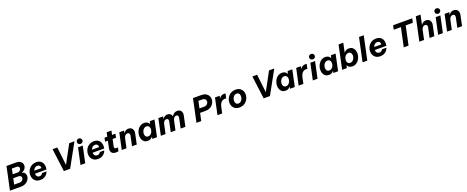

<svg xmlns="http://www.w3.org/2000/svg" viewBox="284 -3291 14139 5818"><g transform="rotate(-20 7353.0 -382.0)"><path d="M368.8 0H143.2L170.8 -129.4H370.8Q409.8 -129.4 437.8 -146.2Q465.8 -163 481 -189.3Q496.2 -215.6 496.2 -241.6Q496.2 -263 485.8 -280.8Q475.4 -298.6 453.8 -310Q432.2 -321.4 397.6 -321.4H211.6L236.4 -438.8H416.8Q453.4 -438.8 478.3 -454.1Q503.2 -469.4 516.2 -492.9Q529.2 -516.4 529.2 -539.4Q529.2 -558.2 520.4 -574.5Q511.6 -590.8 493.7 -600.7Q475.8 -610.6 447 -610.6H272.6L300.2 -740H478.2Q549.4 -740 594.8 -716.3Q640.2 -692.6 662 -654.8Q683.8 -617 683.8 -574.6Q683.8 -537.8 667.6 -501.9Q651.4 -466 620.6 -438.2Q589.8 -410.4 545.4 -397.2L544.4 -389.4Q601.8 -374.4 629 -334Q656.2 -293.6 656.2 -244.4Q656.2 -202.8 637.5 -159.6Q618.8 -116.4 581.9 -80.3Q545 -44.2 491.6 -22.1Q438.2 0 368.8 0ZM167.2 0H12.8L169.8 -740H324.2Z M994.8 10Q910.4 10 856.4 -24.2Q802.4 -58.4 776.3 -113.7Q750.2 -169 750.2 -231.2Q750.2 -286.6 769.7 -341.4Q789.2 -396.2 827.7 -441Q866.2 -485.8 922.6 -512.9Q979 -540 1053.2 -540Q1125 -540 1172.4 -513.3Q1219.8 -486.6 1245.8 -443.1Q1271.8 -399.6 1278.4 -347.6Q1285 -295.6 1274.8 -244.8L1270.8 -224.6H899.6Q900.8 -189.4 912.6 -162.1Q924.4 -134.8 947.7 -119.4Q971 -104 1005.4 -104Q1036 -104 1056.4 -113.9Q1076.8 -123.8 1088.9 -137.3Q1101 -150.8 1106.3 -160.7Q1111.6 -170.6 1111.6 -170.6H1254.4Q1254.4 -170.6 1247.3 -152.2Q1240.2 -133.8 1223.3 -107.3Q1206.4 -80.8 1176.5 -53.8Q1146.6 -26.8 1102.2 -8.4Q1057.8 10 994.8 10ZM914.2 -317.2H1141.8Q1146 -345.8 1136.6 -370.5Q1127.2 -395.2 1105 -410.6Q1082.8 -426 1047.2 -426Q1014 -426 987.2 -411.5Q960.4 -397 942 -372.3Q923.6 -347.6 914.2 -317.2Z M1952.6 0H1750.8L1655.8 -740H1808.2L1880.8 -110.2L1854.6 -115.2L2192.4 -740H2362Z M2440 0H2287.6L2400.6 -530H2553ZM2509.8 -600.2Q2470.8 -600.2 2445.5 -625.7Q2420.2 -651.2 2420.2 -686.4Q2420.2 -723.2 2445.5 -748.4Q2470.8 -773.6 2509.8 -773.6Q2548.4 -773.6 2574.2 -748.4Q2600 -723.2 2600 -686.4Q2600 -651.2 2574.2 -625.7Q2548.4 -600.2 2509.8 -600.2Z M2855.8 10Q2771.4 10 2717.4 -24.2Q2663.4 -58.4 2637.3 -113.7Q2611.2 -169 2611.2 -231.2Q2611.2 -286.6 2630.7 -341.4Q2650.2 -396.2 2688.7 -441Q2727.2 -485.8 2783.6 -512.9Q2840 -540 2914.2 -540Q2986 -540 3033.4 -513.3Q3080.8 -486.6 3106.8 -443.1Q3132.8 -399.6 3139.4 -347.6Q3146 -295.6 3135.8 -244.8L3131.8 -224.6H2760.6Q2761.8 -189.4 2773.6 -162.1Q2785.4 -134.8 2808.7 -119.4Q2832 -104 2866.4 -104Q2897 -104 2917.4 -113.9Q2937.8 -123.8 2949.9 -137.3Q2962 -150.8 2967.3 -160.7Q2972.6 -170.6 2972.6 -170.6H3115.4Q3115.4 -170.6 3108.3 -152.2Q3101.2 -133.8 3084.3 -107.3Q3067.4 -80.8 3037.5 -53.8Q3007.6 -26.8 2963.2 -8.4Q2918.8 10 2855.8 10ZM2775.2 -317.2H3002.8Q3007 -345.8 2997.6 -370.5Q2988.2 -395.2 2966 -410.6Q2943.8 -426 2908.2 -426Q2875 -426 2848.2 -411.5Q2821.4 -397 2803 -372.3Q2784.6 -347.6 2775.2 -317.2Z M3429 10Q3371.6 10 3336.8 -8Q3302 -26 3285.3 -55.5Q3268.6 -85 3266.4 -120.2Q3264.2 -155.4 3271.6 -190L3372.2 -661.2H3525.2L3424.2 -187.6Q3416 -148.8 3431.4 -129.5Q3446.8 -110.2 3487.6 -110.2Q3506 -110.2 3521.3 -112.7Q3536.6 -115.2 3536.6 -115.2L3511.4 1.2Q3511.4 1.2 3487.7 5.6Q3464 10 3429 10ZM3580.8 -408.8H3228.4L3254.4 -530H3606.8Z M3770.2 0H3617.8L3730.8 -530H3883.2L3866.8 -454.2H3872.2Q3872.2 -454.2 3880.6 -467.2Q3889 -480.2 3907.6 -497.1Q3926.2 -514 3955.4 -527Q3984.6 -540 4026.6 -540Q4085 -540 4121.1 -511.5Q4157.2 -483 4170.6 -435.9Q4184 -388.8 4171.6 -332.6L4100.8 0H3948.4L4014.8 -311Q4021 -339.8 4016.4 -363.4Q4011.8 -387 3996 -401.2Q3980.2 -415.4 3950.6 -415.4Q3918.6 -415.4 3894.9 -399.8Q3871.2 -384.2 3856.2 -357.6Q3841.2 -331 3834.2 -298.6Z M4533 -540Q4566.8 -540 4591.8 -532.3Q4616.8 -524.6 4634.3 -513.2Q4651.8 -501.8 4663.4 -489.4Q4675 -477 4681 -466.1Q4687 -455.2 4689 -450H4696.2L4713.2 -530H4865.6L4754 0H4601.6L4615.2 -64.8H4608.4Q4608.4 -64.8 4600.4 -53.3Q4592.4 -41.8 4574.6 -27.4Q4556.8 -13 4527.8 -1.5Q4498.8 10 4456.8 10Q4390.6 10 4346.7 -21.8Q4302.8 -53.6 4281.3 -105.6Q4259.8 -157.6 4259.8 -217.4Q4259.8 -274 4278 -330.9Q4296.2 -387.8 4331.3 -435.3Q4366.4 -482.8 4417.4 -511.4Q4468.4 -540 4533 -540ZM4562.6 -417Q4527.8 -417 4499.6 -400.2Q4471.4 -383.4 4452.1 -356.1Q4432.8 -328.8 4422.5 -296.3Q4412.2 -263.8 4412.2 -231.8Q4412.2 -200.2 4422.9 -173Q4433.6 -145.8 4456 -129.4Q4478.4 -113 4513.6 -113Q4549 -113 4576.7 -129.5Q4604.4 -146 4623.7 -173.3Q4643 -200.6 4653.3 -233.1Q4663.6 -265.6 4663.6 -297.6Q4663.6 -329.6 4652.9 -356.8Q4642.2 -384 4620 -400.5Q4597.8 -417 4562.6 -417Z M5030.2 0H4877.8L4990.4 -530H5142.8L5126.4 -454.2H5131Q5131 -454.2 5140.2 -467.2Q5149.4 -480.2 5168.1 -497.1Q5186.8 -514 5216.2 -527Q5245.6 -540 5285 -540Q5339.2 -540 5373.6 -513.3Q5408 -486.6 5421.2 -442.9Q5434.4 -399.2 5423.2 -347.8L5349.6 0H5197.2L5265 -318.8Q5274 -360.4 5259.4 -387.9Q5244.8 -415.4 5205 -415.4Q5176.2 -415.4 5153.4 -400.1Q5130.6 -384.8 5115.8 -359.1Q5101 -333.4 5094.4 -303.2ZM5349.6 0H5197.2L5290.2 -435H5428.4Q5428.4 -435 5438.7 -451Q5449 -467 5470 -487.5Q5491 -508 5524.1 -524Q5557.2 -540 5602.2 -540Q5658.4 -540 5693.3 -513.3Q5728.2 -486.6 5741.2 -442.9Q5754.2 -399.2 5743 -347.8L5669.4 0H5517L5584.8 -318.8Q5594.2 -361.6 5578.8 -388.5Q5563.4 -415.4 5524.4 -415.4Q5495.6 -415.4 5473 -400.5Q5450.4 -385.6 5435.8 -360.1Q5421.2 -334.6 5414.2 -303.2Z M6409.2 -245.8H6184.6L6212.8 -379.8H6417.2Q6460.4 -379.8 6490.3 -398.5Q6520.2 -417.2 6535.7 -446Q6551.2 -474.8 6551.2 -504.4Q6551.2 -530.8 6539.1 -553.7Q6527 -576.6 6502 -591Q6477 -605.4 6438 -605.4H6261.2L6289.4 -740H6454.4Q6540.2 -740 6596.2 -708.3Q6652.2 -676.6 6679.4 -625.6Q6706.6 -574.6 6706.6 -516.8Q6706.6 -468.2 6687.3 -420.1Q6668 -372 6630.1 -332.4Q6592.2 -292.8 6536.8 -269.3Q6481.4 -245.8 6409.2 -245.8ZM6181.2 0H6026.8L6183.8 -740H6338.2Z M6856.2 0H6703.8L6816.8 -530H6968L6951.6 -453.2H6956.8Q6979.8 -491 7018.7 -515.5Q7057.6 -540 7113.4 -540Q7134.6 -540 7146.4 -537.3Q7158.2 -534.6 7158.2 -534.6L7126.6 -386.6Q7126.6 -386.6 7114.7 -388.7Q7102.8 -390.8 7084.8 -390.8Q7035.8 -390.8 6998.8 -367.8Q6961.8 -344.8 6936.8 -301.8Q6911.8 -258.8 6898.8 -198.6Z M7416.2 10Q7332.6 10 7278.4 -24Q7224.2 -58 7197.7 -112.6Q7171.2 -167.2 7171.2 -229Q7171.2 -284.4 7191.3 -339.4Q7211.4 -394.4 7250.4 -439.9Q7289.4 -485.4 7346.9 -512.7Q7404.4 -540 7478.6 -540Q7562 -540 7616.3 -506Q7670.6 -472 7697.1 -417.9Q7723.6 -363.8 7723.6 -301Q7723.6 -245.6 7703.2 -190.6Q7682.8 -135.6 7643.8 -90.1Q7604.8 -44.6 7547.6 -17.3Q7490.4 10 7416.2 10ZM7422.8 -114.4Q7457.4 -114.4 7484.4 -130.3Q7511.4 -146.2 7530.7 -172.7Q7550 -199.2 7560 -232Q7570 -264.8 7570 -298.2Q7570 -330.2 7559.3 -356.7Q7548.6 -383.2 7526.8 -399.4Q7505 -415.6 7470.2 -415.6Q7435.6 -415.6 7408.6 -399.7Q7381.6 -383.8 7362.3 -357.3Q7343 -330.8 7333 -298.2Q7323 -265.6 7323 -231.8Q7323 -200.8 7333.7 -173.8Q7344.4 -146.8 7366.5 -130.6Q7388.6 -114.4 7422.8 -114.4Z M8395.6 0H8193.8L8098.8 -740H8251.2L8323.8 -110.2L8297.6 -115.2L8635.4 -740H8805Z M8977 -540Q9010.8 -540 9035.8 -532.3Q9060.8 -524.6 9078.3 -513.2Q9095.8 -501.8 9107.4 -489.4Q9119 -477 9125 -466.1Q9131 -455.2 9133 -450H9140.2L9157.2 -530H9309.6L9198 0H9045.6L9059.2 -64.8H9052.4Q9052.4 -64.8 9044.4 -53.3Q9036.4 -41.8 9018.6 -27.4Q9000.8 -13 8971.8 -1.5Q8942.8 10 8900.8 10Q8834.6 10 8790.7 -21.8Q8746.8 -53.6 8725.3 -105.6Q8703.8 -157.6 8703.8 -217.4Q8703.8 -274 8722 -330.9Q8740.2 -387.8 8775.3 -435.3Q8810.4 -482.8 8861.4 -511.4Q8912.4 -540 8977 -540ZM9006.6 -417Q8971.8 -417 8943.6 -400.2Q8915.4 -383.4 8896.1 -356.1Q8876.8 -328.8 8866.5 -296.3Q8856.2 -263.8 8856.2 -231.8Q8856.2 -200.2 8866.9 -173Q8877.6 -145.8 8900 -129.4Q8922.4 -113 8957.6 -113Q8993 -113 9020.7 -129.5Q9048.4 -146 9067.7 -173.3Q9087 -200.6 9097.3 -233.1Q9107.6 -265.6 9107.6 -297.6Q9107.6 -329.6 9096.9 -356.8Q9086.2 -384 9064 -400.5Q9041.8 -417 9006.6 -417Z M9474.2 0H9321.8L9434.8 -530H9586L9569.6 -453.2H9574.8Q9597.8 -491 9636.7 -515.5Q9675.6 -540 9731.4 -540Q9752.6 -540 9764.4 -537.3Q9776.2 -534.6 9776.2 -534.6L9744.6 -386.6Q9744.6 -386.6 9732.7 -388.7Q9720.8 -390.8 9702.8 -390.8Q9653.8 -390.8 9616.8 -367.8Q9579.8 -344.8 9554.8 -301.8Q9529.8 -258.8 9516.8 -198.6Z M9931 0H9778.6L9891.6 -530H10044ZM10000.8 -600.2Q9961.8 -600.2 9936.5 -625.7Q9911.2 -651.2 9911.2 -686.4Q9911.2 -723.2 9936.5 -748.4Q9961.8 -773.6 10000.8 -773.6Q10039.4 -773.6 10065.2 -748.4Q10091 -723.2 10091 -686.4Q10091 -651.2 10065.2 -625.7Q10039.4 -600.2 10000.8 -600.2Z M10373 -540Q10406.8 -540 10431.8 -532.3Q10456.8 -524.6 10474.3 -513.2Q10491.8 -501.8 10503.4 -489.4Q10515 -477 10521 -466.1Q10527 -455.2 10529 -450H10536.2L10553.2 -530H10705.6L10594 0H10441.6L10455.2 -64.8H10448.4Q10448.4 -64.8 10440.4 -53.3Q10432.4 -41.8 10414.6 -27.4Q10396.8 -13 10367.8 -1.5Q10338.8 10 10296.8 10Q10230.6 10 10186.7 -21.8Q10142.8 -53.6 10121.3 -105.6Q10099.8 -157.6 10099.8 -217.4Q10099.8 -274 10118 -330.9Q10136.2 -387.8 10171.3 -435.3Q10206.4 -482.8 10257.4 -511.4Q10308.4 -540 10373 -540ZM10402.6 -417Q10367.8 -417 10339.6 -400.2Q10311.4 -383.4 10292.1 -356.1Q10272.8 -328.8 10262.5 -296.3Q10252.2 -263.8 10252.2 -231.8Q10252.2 -200.2 10262.9 -173Q10273.6 -145.8 10296 -129.4Q10318.4 -113 10353.6 -113Q10389 -113 10416.7 -129.5Q10444.4 -146 10463.7 -173.3Q10483 -200.6 10493.3 -233.1Q10503.6 -265.6 10503.6 -297.6Q10503.6 -329.6 10492.9 -356.8Q10482.2 -384 10460 -400.5Q10437.8 -417 10402.6 -417Z M11057.2 10Q11023.4 10 10998.4 2.3Q10973.4 -5.4 10955.9 -16.8Q10938.4 -28.2 10926.8 -40.6Q10915.2 -53 10909.2 -63.9Q10903.2 -74.8 10901.2 -80H10894L10877 0H10724.6L10885 -760H11037.4L10975 -465.2H10981.8Q10981.8 -465.2 10989.8 -476.7Q10997.8 -488.2 11015.6 -502.6Q11033.4 -517 11062.4 -528.5Q11091.4 -540 11133.4 -540Q11200.6 -540 11244 -508.2Q11287.4 -476.4 11308.9 -424.6Q11330.4 -372.8 11330.4 -312.6Q11330.4 -256 11312.2 -199.1Q11294 -142.2 11258.9 -94.7Q11223.8 -47.2 11173 -18.6Q11122.2 10 11057.2 10ZM11027.6 -113Q11063 -113 11090.9 -129.8Q11118.8 -146.6 11138.1 -173.9Q11157.4 -201.2 11167.7 -233.7Q11178 -266.2 11178 -298.2Q11178 -330.2 11167.3 -357.2Q11156.6 -384.2 11134.2 -400.6Q11111.8 -417 11076.6 -417Q11041.8 -417 11013.8 -400.5Q10985.8 -384 10966.5 -356.7Q10947.2 -329.4 10936.9 -296.9Q10926.6 -264.4 10926.6 -232.4Q10926.6 -200.4 10937.3 -173.2Q10948 -146 10970.4 -129.5Q10992.8 -113 11027.6 -113Z M11535.2 0H11382.8L11545.2 -760H11697.6Z M11954.8 10Q11870.4 10 11816.4 -24.2Q11762.4 -58.4 11736.3 -113.7Q11710.2 -169 11710.2 -231.2Q11710.2 -286.6 11729.7 -341.4Q11749.2 -396.2 11787.7 -441Q11826.2 -485.8 11882.6 -512.9Q11939 -540 12013.2 -540Q12085 -540 12132.4 -513.3Q12179.8 -486.6 12205.8 -443.1Q12231.8 -399.6 12238.4 -347.6Q12245 -295.6 12234.8 -244.8L12230.8 -224.6H11859.6Q11860.8 -189.4 11872.6 -162.1Q11884.4 -134.8 11907.7 -119.4Q11931 -104 11965.4 -104Q11996 -104 12016.4 -113.9Q12036.8 -123.8 12048.9 -137.3Q12061 -150.8 12066.3 -160.7Q12071.6 -170.6 12071.6 -170.6H12214.4Q12214.4 -170.6 12207.3 -152.2Q12200.2 -133.8 12183.3 -107.3Q12166.4 -80.8 12136.5 -53.8Q12106.6 -26.8 12062.2 -8.4Q12017.8 10 11954.8 10ZM11874.2 -317.2H12101.8Q12106 -345.8 12096.6 -370.5Q12087.2 -395.2 12065 -410.6Q12042.8 -426 12007.2 -426Q11974 -426 11947.2 -411.5Q11920.4 -397 11902 -372.3Q11883.6 -347.6 11874.2 -317.2Z M13224.6 -606H12608.6L12636.8 -740H13252.8ZM12865.8 0H12711.4L12868.4 -740H13022.8Z M13366.2 0H13213.8L13375.8 -760H13528.2L13463.2 -454.2H13468.2Q13468.2 -454.2 13476.6 -467.2Q13485 -480.2 13503.6 -497.1Q13522.2 -514 13551.4 -527Q13580.6 -540 13622.6 -540Q13681 -540 13717.1 -511.5Q13753.2 -483 13766.6 -435.9Q13780 -388.8 13767.6 -332.6L13696.8 0H13544.4L13610.8 -311Q13617 -339.8 13612.4 -363.4Q13607.8 -387 13592 -401.2Q13576.2 -415.4 13546.6 -415.4Q13514.6 -415.4 13490.9 -399.8Q13467.2 -384.2 13452.2 -357.6Q13437.2 -331 13430.2 -298.6Z M13973 0H13820.6L13933.6 -530H14086ZM14042.8 -600.2Q14003.8 -600.2 13978.5 -625.7Q13953.2 -651.2 13953.2 -686.4Q13953.2 -723.2 13978.5 -748.4Q14003.8 -773.6 14042.8 -773.6Q14081.4 -773.6 14107.2 -748.4Q14133 -723.2 14133 -686.4Q14133 -651.2 14107.2 -625.7Q14081.4 -600.2 14042.8 -600.2Z M14260.2 0H14107.8L14220.8 -530H14373.2L14356.8 -454.2H14362.2Q14362.2 -454.2 14370.6 -467.2Q14379 -480.2 14397.6 -497.1Q14416.2 -514 14445.4 -527Q14474.6 -540 14516.6 -540Q14575 -540 14611.1 -511.5Q14647.2 -483 14660.6 -435.9Q14674 -388.8 14661.6 -332.6L14590.8 0H14438.4L14504.8 -311Q14511 -339.8 14506.4 -363.4Q14501.8 -387 14486 -401.2Q14470.2 -415.4 14440.6 -415.4Q14408.6 -415.4 14384.9 -399.8Q14361.2 -384.2 14346.2 -357.6Q14331.2 -331 14324.2 -298.6Z"/></g></svg>

Font: Be Vietnam Pro Variable Thin
Style: Italic
Weight: 100
Italic angle: -12°
Designer: Lam Bao, Tony Le, Vietanh Nguyen
Foundry: Yellow Type Foundry
Version: Version 1.002